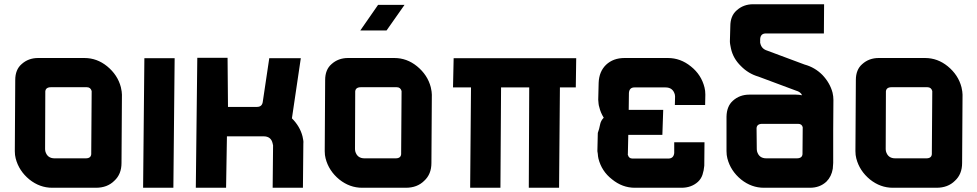

<svg xmlns="http://www.w3.org/2000/svg" viewBox="-20 -887 4617 907"><path d="M52 -509Q52 -558 82 -584Q114 -613 160 -613H379Q438 -613 486 -574Q536 -533 551 -475Q556 -453 556 -440L554 -117Q554 -64 520 -33Q487 0 433 0H227Q168 0 119 -39Q69 -80 54 -139Q50 -154 50 -173ZM193 -182Q193 -177 194 -173Q203 -139 238 -139H385Q413 -139 411 -165L413 -453V-457Q408 -475 390 -475H221Q192 -475 194 -449Z M799 0H656L662 -612H805Z M1268 0 1270 -200Q1270 -201 1268 -209Q1261 -243 1225 -243H1052L1048 0H905L912 -614H1055L1057 -382H1194Q1217 -382 1221 -404L1252 -612H1401L1359 -328Q1397 -290 1409 -243Q1411 -233 1412.5 -225Q1414 -217 1413 -209L1411 0Z M1516 -509Q1516 -558 1546 -584Q1578 -613 1624 -613H1843Q1902 -613 1950 -574Q2000 -533 2015 -475Q2020 -453 2020 -440L2018 -117Q2018 -64 1984 -33Q1951 0 1897 0H1691Q1632 0 1583 -39Q1533 -80 1518 -139Q1514 -154 1514 -173ZM1657 -182Q1657 -177 1658 -173Q1667 -139 1702 -139H1849Q1877 -139 1875 -165L1877 -453V-457Q1872 -475 1854 -475H1685Q1656 -475 1658 -449ZM1766 -864H1891L1806 -743H1682Z M2123 -612H2702L2700 -474H2625L2621 0H2478L2480 -474H2347L2344 0H2201L2205 -474H2120Z M3308 -215 3307 -104Q3305 -81 3298.5 -61.5Q3292 -42 3277 -28Q3246 0 3199 0H2979Q2920 0 2871 -40Q2822 -78 2807 -138Q2806 -143 2805 -149Q2804 -155 2804 -160L2802 -173L2804 -259Q2811 -278 2814.5 -297.5Q2818 -317 2832 -331Q2817 -355 2811 -381Q2808 -390 2807.5 -398.5Q2807 -407 2806 -416L2808 -496Q2810 -549 2843 -581Q2877 -613 2930 -613H3135Q3195 -613 3244 -573Q3293 -534 3308 -474Q3312 -459 3312 -440L3311 -391H3168L3169 -431Q3169 -436 3168 -440Q3159 -474 3124 -474H2977Q2953 -474 2951 -448L2950 -368H3113L3109 -250H2948L2946 -160Q2945 -159 2946 -156Q2950 -138 2968 -138H3137Q3162 -138 3165 -164V-215Z M3744 -139Q3773 -139 3771 -165L3772 -286Q3768 -302 3750 -302H3581Q3552 -302 3554 -276L3555 -182Q3555 -177 3556 -173Q3565 -139 3600 -139H3603ZM3571 -689Q3570 -688 3572 -681Q3578 -656 3604 -648L3781 -582Q3829 -569 3865 -533Q3901 -495 3913 -449Q3917 -432 3917 -415L3916 -270V-267V-117Q3916 -110 3915 -103.5Q3914 -97 3914 -90Q3908 -53 3884 -29Q3853 0 3806 0H3795H3601H3589Q3530 0 3481 -39Q3431 -80 3416 -139Q3412 -154 3412 -173V-336Q3413 -385 3442 -411Q3474 -440 3520 -440H3739Q3754 -440 3769 -437Q3762 -453 3740 -459L3563 -525Q3515 -539 3480 -575Q3443 -611 3433 -658Q3431 -668 3429.5 -676Q3428 -684 3428 -692L3430 -763Q3430 -812 3460 -838Q3492 -867 3538 -867H3873L3872 -729H3598Q3573 -729 3571 -703Z M4023 -509Q4023 -558 4053 -584Q4085 -613 4131 -613H4350Q4409 -613 4457 -574Q4507 -533 4522 -475Q4527 -453 4527 -440L4525 -117Q4525 -64 4491 -33Q4458 0 4404 0H4198Q4139 0 4090 -39Q4040 -80 4025 -139Q4021 -154 4021 -173ZM4164 -182Q4164 -177 4165 -173Q4174 -139 4209 -139H4356Q4384 -139 4382 -165L4384 -453V-457Q4379 -475 4361 -475H4192Q4163 -475 4165 -449Z"/></svg>

Font: Covid19
Style: Regular
Weight: 400
Designer: Peter Wiegel
Foundry: (c) CAT - Ing. Peter Wiegel.  for Rudolf Maass + Partner GmbH
Version: Version 001.000